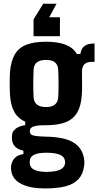

<svg xmlns="http://www.w3.org/2000/svg" viewBox="-20 -838 539 1051"><path d="M226 193.5Q147 193.5 99.5 170.2Q52 147 42.5 103.5Q41.5 96.5 40.5 86.8Q39.5 77 41 69.5Q44.5 43 61.8 26Q79 9 108 5.5V-13.5Q80 -19 64.8 -33.5Q49.5 -48 46 -70.5Q44.5 -80 45 -86.2Q45.5 -92.5 46 -100Q48.5 -121.5 68 -135Q87.5 -148.5 118 -153V-172Q77.5 -190 57.8 -226.5Q38 -263 34.5 -321Q34 -337 33.5 -353.2Q33 -369.5 33 -385Q33 -400.5 33.5 -414.8Q34 -429 34.5 -441.5Q39 -501.5 60.2 -538.8Q81.5 -576 123.5 -592.8Q165.5 -609.5 232 -609.5Q297 -609.5 338.5 -593.5Q380 -577.5 401 -542.5H420Q424 -572.5 442.5 -586.2Q461 -600 497.5 -600V-499.5H483Q457.5 -499.5 443.2 -487.5Q429 -475.5 429 -444.5V-417.5Q429 -409.5 429 -398.5Q429 -387.5 429.2 -374.2Q429.5 -361 429.2 -347.5Q429 -334 428 -321Q424.5 -260.5 403.5 -223.5Q382.5 -186.5 340.8 -169.5Q299 -152.5 232 -152.5Q186 -153 164.8 -146Q143.5 -139 143.5 -123V-119.5Q143.5 -108.5 150 -102.5Q156.5 -96.5 175 -93.8Q193.5 -91 230 -90Q331 -88.5 380.5 -59Q430 -29.5 440 29.5Q441.5 37.5 442 49Q442.5 60.5 440 73Q434 116.5 409 143.2Q384 170 338.8 181.8Q293.5 193.5 226 193.5ZM234 103Q262.5 103 283.5 98.8Q304.5 94.5 317.5 85.8Q330.5 77 334.5 63.5Q337 55.5 336.5 48.5Q336 41.5 333.5 34.5Q329.5 22 317.2 14Q305 6 284.2 2Q263.5 -2 234 -2Q196.5 -2 173 6.5Q149.5 15 144 35Q142.5 43 142.5 50Q142.5 57 144 64Q147.5 77.5 159.2 86Q171 94.5 190 98.8Q209 103 234 103ZM232 -252Q263 -252 279.8 -265.2Q296.5 -278.5 298.5 -302.5Q299.5 -318.5 300 -338Q300.5 -357.5 300.5 -378.8Q300.5 -400 300 -420.8Q299.5 -441.5 298.5 -459Q296.5 -484 280.2 -497Q264 -510 232 -510Q199.5 -510 182.2 -496.8Q165 -483.5 164 -456.5Q163.5 -439 162.8 -419.5Q162 -400 162 -379.8Q162 -359.5 162.5 -340.5Q163 -321.5 164 -306Q165.5 -279 182.5 -265.5Q199.5 -252 232 -252ZM289.5 -817.5 249.5 -743.5H308V-640H163.5V-731.5L216.5 -817.5Z"/></svg>

Font: Big Shoulders Text Thin ExtraBold
Style: Regular
Weight: 800
Version: Version 2.002